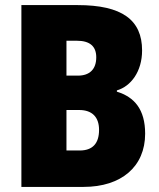

<svg xmlns="http://www.w3.org/2000/svg" viewBox="-20 -734 623 754"><path d="M64 0H308C457 0 550 -80 550 -209C550 -304 508 -353 439 -374V-379C494 -395 538 -453 538 -536C538 -656 459 -714 285 -714H64ZM241 -437V-574H282C333 -574 358 -552 358 -509C358 -462 332 -437 286 -437ZM241 -143V-302H291C342 -302 369 -274 369 -224C369 -170 343 -143 293 -143Z"/></svg>

Font: Noto Sans Condensed Black
Style: Regular
Weight: 900
Width: 3
Designer: Monotype Design Team
Foundry: Monotype Imaging Inc.
Version: Version 2.013